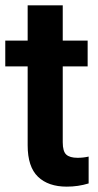

<svg xmlns="http://www.w3.org/2000/svg" viewBox="-23 -687 367 717"><path d="M266.7 -97.7Q288 -97.7 308 -102.3L308 -2Q269 10 226.3 10Q157.3 10 118.8 -27Q80.3 -64 80.3 -144.3V-439H-3.3V-535.3H80.3V-667H211.3V-535.3H304.3V-439H211.3V-155.7Q211.3 -121.7 224.5 -109.7Q237.7 -97.7 266.7 -97.7Z"/></svg>

Font: FreesentationVF
Style: Regular
Weight: 400
Designer: glyphs from Roboto by Christian Robertson / Hangul glyphs from Noto Sans CJK(Source Han Sans) by Jang Soo-young and Kang
Foundry: PT&
Version: Version 2.001;Glyphs 3.3.1 (3343)